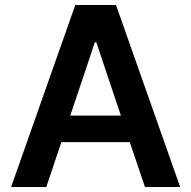

<svg xmlns="http://www.w3.org/2000/svg" viewBox="-20 -747 764 767"><path d="M165 0H24.4L280.8 -727.1H443.4L699.7 0H559.1L498.5 -179.2H225.1ZM260.7 -285.2H462.9L364.7 -578.1H358.9Z"/></svg>

Font: Interop SemBd
Style: Regular
Weight: 600
Designer: Rasmus Andersson, Google, Jang Haemin
Foundry: jhaemin
Version: Version 1.007